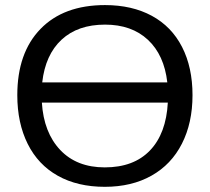

<svg xmlns="http://www.w3.org/2000/svg" viewBox="-20 -718 818 748"><path d="M730 -347.2Q730 -239.3 688.7 -158.2Q647.5 -77.1 570.3 -33.7Q493.2 9.8 388.2 9.8Q282.2 9.8 205.3 -33.2Q128.4 -76.2 87.9 -157.5Q47.4 -238.8 47.4 -347.2Q47.4 -512.2 137.7 -605.2Q228 -698.2 389.2 -698.2Q494.1 -698.2 571.3 -656.5Q648.4 -614.7 689.2 -535.2Q730 -455.6 730 -347.2ZM388.2 -65.9Q501 -65.9 564.2 -131.8Q627.4 -197.8 633.8 -318.4H143.1Q150.4 -201.7 214.6 -133.8Q278.8 -65.9 388.2 -65.9ZM389.2 -622.1Q283.2 -622.1 220 -563.5Q156.7 -504.9 144.5 -397H631.8Q619.6 -503.9 556.2 -563Q492.7 -622.1 389.2 -622.1Z"/></svg>

Font: Liberation Sans
Style: Regular
Weight: 400
Designer: Steve Matteson
Foundry: Ascender Corporation
Version: Version 2.00.1